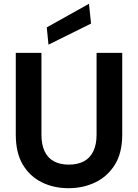

<svg xmlns="http://www.w3.org/2000/svg" viewBox="-20 -978 725 1010"><path d="M340 12Q263 12 200 -19Q137 -50 100 -112Q63 -174 63 -270V-700H198V-269Q198 -217 215 -181.5Q232 -146 264.5 -129Q297 -112 342 -112Q388 -112 420.5 -129Q453 -146 470.5 -181.5Q488 -217 488 -269V-700H623V-270Q623 -174 584.5 -112Q546 -50 482 -19Q418 12 340 12ZM235 -743 226 -834 448 -958 459 -854Z"/></svg>

Font: DM Sans 17pt
Style: Bold
Weight: 700
Version: Version 4.004;gftools[0.9.30]